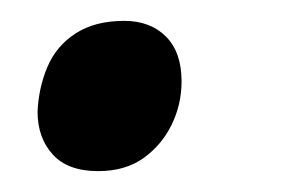

<svg xmlns="http://www.w3.org/2000/svg" viewBox="-20 -150 294 184"><path d="M74 14Q45 14 30.5 -2Q16 -18 16 -43Q17 -66 25.5 -86Q34 -106 52.5 -118Q71 -130 99 -130Q124 -130 139 -115Q154 -100 154 -72Q154 -50 144.5 -30.5Q135 -11 117.5 1.5Q100 14 74 14Z"/></svg>

Font: Noto Sans Display Medium
Style: Italic
Weight: 500
Italic angle: -12°
Designer: Monotype Design Team
Foundry: Monotype Imaging Inc.
Version: Version 2.003